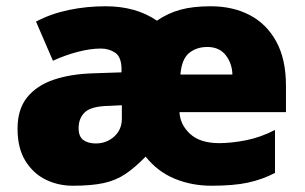

<svg xmlns="http://www.w3.org/2000/svg" viewBox="-20 -583 975 613"><path d="M653 -563Q723 -563 777 -535Q831 -507 862 -450.5Q893 -394 893 -309V-225H553Q555 -185 587 -155.5Q619 -126 680 -126Q718 -126 764.5 -135Q811 -144 858 -168V-31Q818 -10 772 0Q726 10 655 10Q592 10 537.5 -12.5Q483 -35 445 -83Q411 -48 380.5 -27.5Q350 -7 311 1.5Q272 10 212 10Q166 10 126 -9.5Q86 -29 61 -69.5Q36 -110 36 -172Q36 -234 66.5 -272Q97 -310 151.5 -328.5Q206 -347 279 -349L368 -352V-361Q368 -401 348 -414.5Q328 -428 302 -428Q269 -428 228.5 -417.5Q188 -407 149 -389L95 -514Q142 -539 199 -551Q256 -563 317 -563Q414 -563 481 -517Q516 -541 556 -552Q596 -563 653 -563ZM642 -433Q607 -433 583.5 -413.5Q560 -394 556 -345H722Q721 -381 700.5 -407Q680 -433 642 -433ZM328 -245Q272 -244 251.5 -225Q231 -206 231 -174Q231 -147 246 -136Q261 -125 286 -125Q320 -125 344.5 -147Q369 -169 369 -204V-247Z"/></svg>

Font: Noto Sans Myanmar Black
Style: Regular
Weight: 900
Designer: Monotype Design Team
Foundry: Monotype Imaging Inc.
Version: Version 2.107; ttfautohint (v1.8.4.7-5d5b)